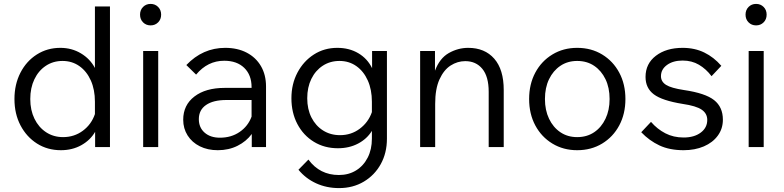

<svg xmlns="http://www.w3.org/2000/svg" viewBox="-20 -753 4015 983"><path d="M467 0V-78Q442 -35 396 -9.5Q350 16 292 16Q223 16 169.5 -18Q116 -52 85 -111Q54 -170 54 -246Q54 -321 84.5 -380.5Q115 -440 168.5 -474Q222 -508 289 -508Q347 -508 394 -480Q441 -452 466 -405V-720H543V0ZM135 -246Q135 -189 156.5 -145Q178 -101 216 -76Q254 -51 303 -51Q360 -51 404 -83.5Q448 -116 466 -169V-232Q466 -294 445 -341Q424 -388 386.5 -414.5Q349 -441 300 -441Q252 -441 214.5 -416Q177 -391 156 -347Q135 -303 135 -246Z M805 -678Q805 -654 789.5 -638.5Q774 -623 751 -623Q728 -623 712.5 -638.5Q697 -654 697 -678Q697 -702 712.5 -717.5Q728 -733 751 -733Q774 -733 789.5 -717.5Q805 -702 805 -678ZM790 0H713V-492H790Z M1095 16Q1043 16 1003 -4Q963 -24 940.5 -59.5Q918 -95 918 -140Q918 -215 975.5 -259Q1033 -303 1130 -303H1268V-307Q1268 -369 1230.5 -405.5Q1193 -442 1128 -442Q1043 -442 984 -371L934 -420Q1018 -508 1133 -508Q1196 -508 1243 -483.5Q1290 -459 1316 -414.5Q1342 -370 1342 -310V0H1269V-67Q1241 -29 1196 -6.5Q1151 16 1095 16ZM1106 -48Q1164 -48 1207 -77.5Q1250 -107 1268 -156V-241H1139Q1072 -241 1035 -215.5Q998 -190 998 -143Q998 -100 1027.5 -74Q1057 -48 1106 -48Z M1961 -43Q1961 30 1929.5 87Q1898 144 1842.5 177Q1787 210 1716 210Q1652 210 1598.5 185.5Q1545 161 1508 116L1559 64Q1617 143 1715 143Q1765 143 1803 119.5Q1841 96 1862.5 54Q1884 12 1884 -43V-83Q1859 -42 1813.5 -18Q1768 6 1710 6Q1641 6 1587 -27Q1533 -60 1502.5 -118Q1472 -176 1472 -250Q1472 -323 1503 -381.5Q1534 -440 1587 -474Q1640 -508 1707 -508Q1768 -508 1814.5 -480.5Q1861 -453 1885 -404V-492H1961ZM1553 -250Q1553 -194 1574.5 -151.5Q1596 -109 1634 -85Q1672 -61 1721 -61Q1778 -61 1822 -94Q1866 -127 1884 -179V-232Q1884 -294 1863 -341Q1842 -388 1804.5 -414.5Q1767 -441 1718 -441Q1670 -441 1632.5 -416.5Q1595 -392 1574 -349Q1553 -306 1553 -250Z M2559 0H2482V-283Q2482 -361 2449.5 -400.5Q2417 -440 2362 -440Q2322 -440 2287 -417.5Q2252 -395 2230 -346.5Q2208 -298 2208 -221V0H2131V-492H2207V-391Q2231 -455 2278 -481.5Q2325 -508 2377 -508Q2462 -508 2510.5 -452.5Q2559 -397 2559 -292Z M2935 16Q2864 16 2808 -18Q2752 -52 2720.5 -111Q2689 -170 2689 -246Q2689 -322 2720.5 -381Q2752 -440 2808 -474Q2864 -508 2935 -508Q3007 -508 3063 -474Q3119 -440 3150.5 -381Q3182 -322 3182 -246Q3182 -170 3150.5 -111Q3119 -52 3063 -18Q3007 16 2935 16ZM2935 -51Q2985 -51 3022 -76Q3059 -101 3080 -145Q3101 -189 3101 -246Q3101 -304 3080 -347.5Q3059 -391 3022 -416Q2985 -441 2935 -441Q2886 -441 2849 -416Q2812 -391 2791 -347.5Q2770 -304 2770 -246Q2770 -189 2791 -145Q2812 -101 2849 -76Q2886 -51 2935 -51Z M3263 -76 3313 -129Q3345 -92 3386.5 -70.5Q3428 -49 3480 -49Q3534 -49 3567.5 -74Q3601 -99 3601 -139Q3601 -172 3572.5 -191.5Q3544 -211 3475 -221Q3370 -238 3327.5 -270Q3285 -302 3285 -359Q3285 -427 3338 -467.5Q3391 -508 3475 -508Q3537 -508 3586 -484Q3635 -460 3673 -416L3623 -363Q3595 -400 3558.5 -421.5Q3522 -443 3475 -443Q3426 -443 3395 -420.5Q3364 -398 3364 -363Q3364 -335 3390 -318.5Q3416 -302 3482 -292Q3591 -276 3636 -240.5Q3681 -205 3681 -140Q3681 -94 3655 -58.5Q3629 -23 3583.5 -3.5Q3538 16 3480 16Q3408 16 3356 -8.5Q3304 -33 3263 -76Z M3905 -678Q3905 -654 3889.5 -638.5Q3874 -623 3851 -623Q3828 -623 3812.5 -638.5Q3797 -654 3797 -678Q3797 -702 3812.5 -717.5Q3828 -733 3851 -733Q3874 -733 3889.5 -717.5Q3905 -702 3905 -678ZM3890 0H3813V-492H3890Z"/></svg>

Font: Wix Madefor Text
Style: Regular
Weight: 400
Designer: Dalton Maag Ltd
Foundry: Dalton Maag Ltd
Version: Version 3.100